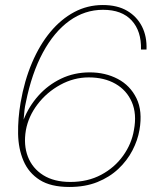

<svg xmlns="http://www.w3.org/2000/svg" viewBox="-20 -732 635 764"><path d="M256 12Q182 12 138 -16Q94 -44 73.5 -92Q53 -140 52 -200Q51 -260 62 -324Q77 -411 107.5 -482.5Q138 -554 180.5 -605Q223 -656 275.5 -684Q328 -712 389 -712Q447 -712 486 -689Q525 -666 545 -626.5Q565 -587 563 -535H541Q543 -608 504 -650.5Q465 -693 390 -693Q317 -693 256 -649Q195 -605 150.5 -522.5Q106 -440 83 -325Q79 -308 77.5 -294Q76 -280 74 -256Q95 -309 133 -351.5Q171 -394 223 -419Q275 -444 337 -444Q399 -444 448.5 -418Q498 -392 523 -341Q548 -290 535 -215Q528 -174 507 -133.5Q486 -93 451 -60Q416 -27 367.5 -7.5Q319 12 256 12ZM260 -8Q329 -8 382.5 -36.5Q436 -65 470 -112.5Q504 -160 513 -215Q525 -279 504.5 -326Q484 -373 439.5 -398.5Q395 -424 333 -424Q274 -424 220 -394.5Q166 -365 129.5 -317Q93 -269 83 -214Q73 -155 91 -108.5Q109 -62 152 -35Q195 -8 260 -8Z"/></svg>

Font: DM Sans 28pt Thin
Style: Italic
Weight: 250
Italic angle: -10°
Version: Version 4.004;gftools[0.9.30]